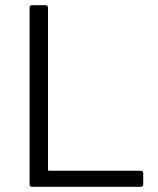

<svg xmlns="http://www.w3.org/2000/svg" viewBox="-20 -720 608 740"><path d="M94 -10V-690Q94 -700 104 -700H155Q165 -700 165 -690V-66Q165 -62 169 -62H522Q532 -62 532 -52V-10Q532 0 522 0H104Q94 0 94 -10Z"/></svg>

Font: Barlow
Style: Regular
Weight: 400
Designer: Jeremy Tribby
Foundry: Tribby Type
Version: Version 1.408;December 10, 2018;FontCreator 11.5.0.2430 64-b